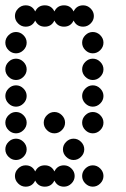

<svg xmlns="http://www.w3.org/2000/svg" viewBox="-20 -700 472 720"><path d="M300 -12Q288 -24 288 -40Q288 -56 300 -68Q312 -80 328 -80Q344 -80 356 -68Q368 -56 368 -40Q368 -24 356 -12Q344 0 328 0Q312 0 300 -12ZM76 -80Q101 -80 112 -57Q123 -80 148 -80Q173 -80 184 -57Q195 -80 220 -80Q236 -80 248 -68Q260 -56 260 -40Q260 -24 248 -12Q236 0 220 0Q195 0 184 -23Q173 0 148 0Q123 0 112 -23Q101 0 76 0Q60 0 48 -12Q36 -24 36 -40Q36 -56 48 -68Q60 -80 76 -80ZM228 -112Q216 -124 216 -140Q216 -156 228 -168Q240 -180 256 -180Q272 -180 284 -168Q296 -156 296 -140Q296 -124 284 -112Q272 -100 256 -100Q240 -100 228 -112ZM12 -112Q0 -124 0 -140Q0 -156 12 -168Q24 -180 40 -180Q56 -180 68 -168Q80 -156 80 -140Q80 -124 68 -112Q56 -100 40 -100Q24 -100 12 -112ZM300 -212Q288 -224 288 -240Q288 -256 300 -268Q312 -280 328 -280Q344 -280 356 -268Q368 -256 368 -240Q368 -224 356 -212Q344 -200 328 -200Q312 -200 300 -212ZM156 -212Q144 -224 144 -240Q144 -256 156 -268Q168 -280 184 -280Q200 -280 212 -268Q224 -256 224 -240Q224 -224 212 -212Q200 -200 184 -200Q168 -200 156 -212ZM12 -212Q0 -224 0 -240Q0 -256 12 -268Q24 -280 40 -280Q56 -280 68 -268Q80 -256 80 -240Q80 -224 68 -212Q56 -200 40 -200Q24 -200 12 -212ZM300 -312Q288 -324 288 -340Q288 -356 300 -368Q312 -380 328 -380Q344 -380 356 -368Q368 -356 368 -340Q368 -324 356 -312Q344 -300 328 -300Q312 -300 300 -312ZM12 -312Q0 -324 0 -340Q0 -356 12 -368Q24 -380 40 -380Q56 -380 68 -368Q80 -356 80 -340Q80 -324 68 -312Q56 -300 40 -300Q24 -300 12 -312ZM300 -412Q288 -424 288 -440Q288 -456 300 -468Q312 -480 328 -480Q344 -480 356 -468Q368 -456 368 -440Q368 -424 356 -412Q344 -400 328 -400Q312 -400 300 -412ZM12 -412Q0 -424 0 -440Q0 -456 12 -468Q24 -480 40 -480Q56 -480 68 -468Q80 -456 80 -440Q80 -424 68 -412Q56 -400 40 -400Q24 -400 12 -412ZM300 -512Q288 -524 288 -540Q288 -556 300 -568Q312 -580 328 -580Q344 -580 356 -568Q368 -556 368 -540Q368 -524 356 -512Q344 -500 328 -500Q312 -500 300 -512ZM12 -512Q0 -524 0 -540Q0 -556 12 -568Q24 -580 40 -580Q56 -580 68 -568Q80 -556 80 -540Q80 -524 68 -512Q56 -500 40 -500Q24 -500 12 -512ZM76 -680Q101 -680 112 -657Q123 -680 148 -680Q173 -680 184 -657Q195 -680 220 -680Q245 -680 256 -657Q267 -680 292 -680Q308 -680 320 -668Q332 -656 332 -640Q332 -624 320 -612Q308 -600 292 -600Q267 -600 256 -623Q245 -600 220 -600Q195 -600 184 -623Q173 -600 148 -600Q123 -600 112 -623Q101 -600 76 -600Q60 -600 48 -612Q36 -624 36 -640Q36 -656 48 -668Q60 -680 76 -680Z"/></svg>

Font: Dotrice Condensed
Style: Regular
Weight: 400
Width: 2
Monospace: yes
Designer: Paul Flo Williams
Foundry: His Deeds Are Dust
Version: Version 1.001